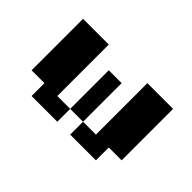

<svg xmlns="http://www.w3.org/2000/svg" viewBox="-67 -675 916 916"><g transform="rotate(45 390.5 -217.0)"><path d="M434 -86.8H520.8V-434H694.4V-86.8H607.6V0H434ZM434 -86.8H347.2V-347.2H434ZM173.6 0V-86.8H86.8V-434H260.4V-86.8H347.2V0Z"/></g></svg>

Font: 8-bit Operator+ 8
Style: Bold
Weight: 700
Designer: GrandChaos9000
Version: Version 1.3.0 - August 1, 2014